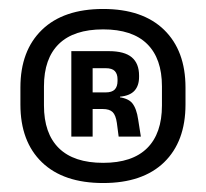

<svg xmlns="http://www.w3.org/2000/svg" viewBox="-20 -669 460 428"><path d="M210 -261Q121.5 -261 73.5 -307.2Q25.5 -353.5 25.5 -436V-474Q25.5 -556 73.5 -602.5Q121.5 -649 210 -649Q298 -649 345.8 -602.5Q393.5 -556 393.5 -474V-436Q393.5 -353.5 345.8 -307.2Q298 -261 210 -261ZM210 -306Q275 -306 308 -338.8Q341 -371.5 341 -434V-476.5Q341 -538.5 308 -571Q275 -603.5 210 -603.5Q144.5 -603.5 111.2 -571Q78 -538.5 78 -476.5V-434Q78 -371.5 111.2 -338.8Q144.5 -306 210 -306ZM244.5 -364.5 240.5 -395Q238 -412.5 231 -419.2Q224 -426 209 -426H171.5V-463H215.5Q229.5 -463 235.8 -469.5Q242 -476 242 -488.5V-492.5Q242 -504 236 -510.5Q230 -517 215.5 -517H171V-555H222.5Q257.5 -555 273.8 -541.2Q290 -527.5 290 -500.5V-497.5Q290 -478 279.8 -466.8Q269.5 -455.5 247.5 -453.5V-447.5L239.5 -453Q265 -451 274.8 -439Q284.5 -427 288 -402.5L294 -364.5ZM139 -364.5V-555H186.5V-450.5V-434.5V-364.5Z"/></svg>

Font: Anek Telugu SemiBold
Style: Regular
Weight: 600
Designer: Omkar Bhoir (Telugu), Yesha Goshar (Latin)
Foundry: Ek Type
Version: Version 1.003